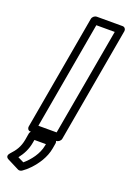

<svg xmlns="http://www.w3.org/2000/svg" viewBox="-204 -840 797 1176"><g transform="rotate(20 194.0 -251.5)"><path d="M222 -25H103L226 -725H346ZM238 25C249 25 265 15 268 0L400 -750C402 -761 394 -775 379 -775H210C199 -775 184 -765 181 -750L49 0C47 11 54 25 69 25ZM93 217 54 198C79 166 99 130 107 82L110 65H185L183 75C173 132 132 184 93 217ZM-2 193C-23 216 -5 228 1 231L78 270C86 274 97 272 105 266C121 255 136 242 150 227C185 190 222 138 233 75L239 40C241 29 234 15 219 15H94C83 15 67 25 64 40L57 82C48 132 28 161 -2 193Z"/></g></svg>

Font: Asimov
Style: XWidOuIt
Weight: 500
Designer: Google
Version: Version 2.000980; 2014